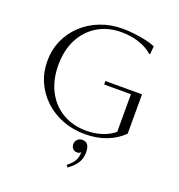

<svg xmlns="http://www.w3.org/2000/svg" viewBox="-166 -853 1165 1247"><g transform="rotate(20 416.0 -229.0)"><path d="M479 -332V-356H732V-84Q686 -38 619.5 -12Q553 14 471 14Q387 14 316 -13.5Q245 -41 192 -90.5Q139 -140 109.5 -206Q80 -272 80 -350Q80 -428 109.5 -494Q139 -560 192 -609.5Q245 -659 316 -686.5Q387 -714 471 -714Q507 -714 549.5 -709Q592 -704 631 -695.5Q670 -687 697 -675L692 -619H686Q646 -654 590 -672Q534 -690 471 -690Q377 -690 306 -647.5Q235 -605 195.5 -528.5Q156 -452 156 -350Q156 -248 195.5 -171.5Q235 -95 306 -52.5Q377 -10 471 -10Q529 -10 578.5 -26Q628 -42 664 -72V-332ZM423 100Q423 80 436.5 67Q450 54 471 54Q520 54 520 124Q520 162 502 193Q484 224 440 256L429 242Q466 212 478 187.5Q490 163 490 131Q481 143 464 143Q445 143 434 130.5Q423 118 423 100Z"/></g></svg>

Font: Aboreto
Style: Regular
Weight: 400
Designer: Dominik Jáger
Foundry: Dominik Jáger
Version: Version 1.001; ttfautohint (v1.8.4.7-5d5b)